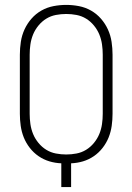

<svg xmlns="http://www.w3.org/2000/svg" viewBox="-20 -763 540 783"><path d="M230 0V-97Q205 -98 181.5 -105Q158 -112 137.5 -126Q117 -140 101.5 -160Q86 -180 77 -202.5Q68 -225 64.5 -249.5Q61 -274 61 -299V-540Q61 -566 65 -592.5Q69 -619 80 -643Q91 -667 108.5 -687Q126 -707 149 -720Q172 -733 198 -738Q224 -743 250 -743Q276 -743 302 -738Q328 -733 351 -720Q374 -707 391.5 -687Q409 -667 420 -643Q431 -619 435 -592.5Q439 -566 439 -540V-299Q439 -274 435.5 -249.5Q432 -225 423 -202.5Q414 -180 398.5 -160Q383 -140 362.5 -126Q342 -112 318.5 -105Q295 -98 270 -97V0ZM250 -133Q271 -133 292 -137Q313 -141 331 -152Q349 -163 363 -180Q377 -197 385 -216.5Q393 -236 396 -257Q399 -278 399 -299V-540Q399 -561 396 -582Q393 -603 385 -622.5Q377 -642 363 -659Q349 -676 331 -687Q313 -698 292 -702Q271 -706 250 -706Q229 -706 208 -702Q187 -698 169 -687Q151 -676 137 -659Q123 -642 115 -622.5Q107 -603 104 -582Q101 -561 101 -540V-299Q101 -278 104 -257Q107 -236 115 -216.5Q123 -197 137 -180Q151 -163 169 -152Q187 -141 208 -137Q229 -133 250 -133Z"/></svg>

Font: Iosevka Term Curly Extralight
Style: Regular
Weight: 200
Designer: Belleve Invis
Foundry: Belleve Invis
Version: Version 32.3.0